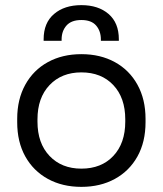

<svg xmlns="http://www.w3.org/2000/svg" viewBox="-20 -714 634 748"><path d="M47 -238V-251Q47 -327 78.5 -384Q110 -441 166.5 -472Q223 -503 297 -503Q371 -503 427.5 -472Q484 -441 515.5 -384Q547 -327 547 -251V-238Q547 -161 515.5 -104.5Q484 -48 427.5 -17Q371 14 297 14Q223 14 166.5 -17Q110 -48 78.5 -104.5Q47 -161 47 -238ZM468 -240V-249Q468 -333 421.5 -382.5Q375 -432 297 -432Q220 -432 173 -382.5Q126 -333 126 -249V-240Q126 -156 173 -106.5Q220 -57 297 -57Q375 -57 421.5 -106.5Q468 -156 468 -240ZM150 -555V-561Q150 -625 190.5 -659.5Q231 -694 297 -694Q363 -694 403 -659.5Q443 -625 443 -561V-555H373V-560Q373 -593 354.5 -614.5Q336 -636 297 -636Q258 -636 239 -614.5Q220 -593 220 -560V-555Z"/></svg>

Font: Space Grotesk Frontify
Style: Regular
Weight: 400
Designer: Florian Karsten
Version: Version 2.000